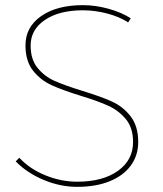

<svg xmlns="http://www.w3.org/2000/svg" viewBox="-20 -723 633 746"><path d="M302 -683Q210 -683 154.5 -645.5Q99 -608 99 -546Q99 -492 126 -459Q153 -426 192.5 -408.5Q232 -391 300 -370Q372 -348 415 -328.5Q458 -309 487.5 -271Q517 -233 517 -171Q517 -119 488 -79.5Q459 -40 405.5 -18.5Q352 3 280 3Q214 3 149.5 -24Q85 -51 41 -96L55 -110Q95 -67 156 -42Q217 -17 280 -17Q379 -17 438 -59Q497 -101 497 -171Q497 -226 469.5 -259.5Q442 -293 402 -311.5Q362 -330 293 -351Q222 -373 179.5 -392.5Q137 -412 108 -449Q79 -486 79 -547Q79 -618 140 -660.5Q201 -703 302 -703Q351 -703 401.5 -689Q452 -675 488 -652L478 -636Q444 -658 396.5 -670.5Q349 -683 302 -683Z"/></svg>

Font: Gontserrat Thin
Style: Regular
Weight: 250
Designer: Julieta Ulanovsky
Foundry: Julieta Ulanovsky
Version: Version 6.001